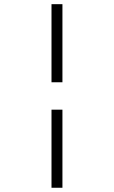

<svg xmlns="http://www.w3.org/2000/svg" viewBox="-20 -719 540 910"><path d="M224.1 -199.2H275.9V170.9H224.1ZM224.1 -699.2H275.9V-329.1H224.1Z"/></svg>

Font: Marcellus SC
Style: Regular
Weight: 400
Designer: Astigmatic (AOETI)
Foundry: Astigmatic (AOETI)
Version: Version 1.001